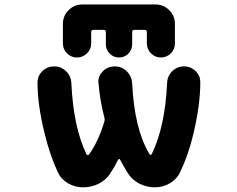

<svg xmlns="http://www.w3.org/2000/svg" viewBox="-20 -841 1040 842"><path d="M659.2 -19.5Q623 -19.5 591.3 -35.6Q559.6 -51.8 541 -81.1Q522.5 -110.4 506.8 -140.6Q505.9 -143.6 502.9 -143.6Q500 -143.6 498 -140.6Q483.4 -110.4 463.9 -81.1Q445.3 -51.8 413.1 -35.6Q380.9 -19.5 344.7 -19.5Q308.6 -19.5 278.3 -37.1Q248 -54.7 233.4 -85.9Q198.2 -162.1 175.8 -254.9Q144.5 -380.9 144.5 -479.5Q144.5 -507.8 165 -528.3Q186.5 -549.8 217.8 -549.8Q248 -549.8 270 -528.3Q292 -506.8 293 -475.6Q301.8 -283.2 359.4 -164.1Q361.3 -161.1 364.7 -160.6Q368.2 -160.2 370.1 -163.1Q412.1 -221.7 437.5 -307.6Q440.4 -316.4 437.5 -326.2Q418 -401.4 412.1 -475.6Q411.1 -479.5 411.1 -482.4Q411.1 -508.8 430.7 -528.3Q452.1 -549.8 483.4 -549.8Q514.6 -549.8 536.1 -528.3Q557.6 -506.8 559.6 -475.6Q569.3 -274.4 635.7 -165Q637.7 -162.1 641.1 -162.1Q644.5 -162.1 645.5 -165Q704.1 -286.1 712.9 -477.5Q713.9 -507.8 735.4 -528.8Q756.8 -549.8 787.1 -549.8Q817.4 -549.8 838.9 -528.3Q858.4 -508.8 858.4 -481.4Q858.4 -380.9 828.1 -253.9Q806.6 -162.1 769.5 -85Q754.9 -54.7 724.6 -37.1Q694.3 -19.5 659.2 -19.5ZM624 -650.4V-700.2Q624 -710 614.3 -710H569.3Q559.6 -710 559.6 -700.2V-646.5Q559.6 -623 543 -606Q526.4 -588.9 502 -588.9Q477.5 -588.9 460.9 -606Q444.3 -623 444.3 -646.5V-700.2Q444.3 -710 434.6 -710H389.6Q379.9 -710 379.9 -700.2V-650.4Q379.9 -625 361.3 -606.9Q342.8 -588.9 317.4 -588.9Q292 -588.9 273.9 -606.9Q255.9 -625 255.9 -650.4V-736.3Q255.9 -771.5 280.8 -796.4Q305.7 -821.3 340.8 -821.3H662.1Q697.3 -821.3 722.2 -796.4Q747.1 -771.5 747.1 -736.3V-650.4Q747.1 -625 729 -606.9Q710.9 -588.9 685.5 -588.9Q660.2 -588.9 642.1 -606.9Q624 -625 624 -650.4Z"/></svg>

Font: Rounded-X Mgen+ 1mn bold
Style: Bold
Weight: 700
Designer: [Source Han Sans]
Ryoko NISHIZUKA  (kana & ideographs); Paul D. Hunt (Latin, Greek & Cyrillic); Wenlong ZHANG  (bopomofo
Version: Version 1.059.20150602